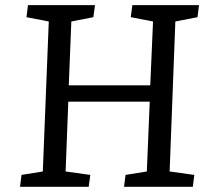

<svg xmlns="http://www.w3.org/2000/svg" viewBox="-20 -720 809 740"><path d="M557.1 -328.1H243.2L232.9 -59.1L328.1 -45.9L321.8 0H57.1L63 -45.9L145 -59.1L168 -637.2L82 -653.8L87.9 -700.2H346.2L339.8 -653.8L254.9 -637.2L245.1 -391.1H559.1L569.8 -637.2L483.9 -653.8L490.2 -700.2H747.1L741.2 -653.8L655.8 -637.2L633.8 -59.1L729 -45.9L723.1 0H458L463.9 -45.9L545.9 -59.1Z"/></svg>

Font: Literata Book
Style: Italic
Weight: 400
Italic angle: -3°
Designer: Latin by Veronika Burian and Jose Scaglione. Greek by Irene Vlachou. Cyrillic by Vera Evstafieva
Foundry: TypeTogether
Version: Version 1.003;PS 001.003;hotconv 1.0.88;makeotf.lib2.5.64775